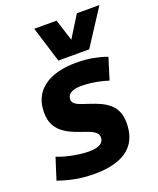

<svg xmlns="http://www.w3.org/2000/svg" viewBox="-166 -878 805 977"><g transform="rotate(-20 236.5 -389.5)"><path d="M-19 -24 18 -140Q40 -131 69.5 -123.5Q99 -116 130 -111.5Q161 -107 187 -107Q217 -107 235 -113Q253 -119 261 -129.5Q269 -140 269 -154Q269 -170 256.5 -181Q244 -192 223.5 -200Q203 -208 179 -216Q155 -224 130.5 -235.5Q106 -247 85.5 -264Q65 -281 52.5 -307Q40 -333 40 -371Q40 -415 55.5 -448.5Q71 -482 101.5 -505.5Q132 -529 177 -541.5Q222 -554 280 -554Q329 -554 371 -546Q413 -538 445 -526L409 -410Q388 -417 363 -422.5Q338 -428 313 -431Q288 -434 266 -434Q238 -434 220.5 -428Q203 -422 195.5 -412Q188 -402 188 -388Q188 -373 200.5 -363.5Q213 -354 233.5 -347Q254 -340 278.5 -332Q303 -324 327.5 -313Q352 -302 372.5 -285Q393 -268 405 -242.5Q417 -217 417 -179Q417 -137 405.5 -105.5Q394 -74 372.5 -52Q351 -30 321.5 -16.5Q292 -3 256 3.5Q220 10 179 10Q118 10 70.5 0.5Q23 -9 -19 -24ZM492 -789 366 -595H199L139 -789H260L297 -672L370 -789Z"/></g></svg>

Font: Georama ExtraCondensed Thin
Style: Bold Italic
Weight: 700
Italic angle: -9°
Version: Version 1.001